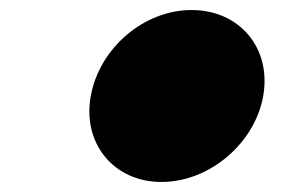

<svg xmlns="http://www.w3.org/2000/svg" viewBox="-20 -595 564 383"><path d="M362 -575C267 -575 178 -499 161 -403C144 -309 207 -232 302 -232C398 -232 488 -309 505 -403C522 -499 458 -575 362 -575Z"/></svg>

Font: Hussar Dziwak
Style: Kur
Weight: 400
Version: Version 1.022